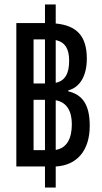

<svg xmlns="http://www.w3.org/2000/svg" viewBox="-20 -780 454 858"><path d="M53 -36H181V58H229V-36C323 -41 381 -106 381 -218C381 -318 344 -358 285 -372V-376C338 -390 368 -442 368 -518C368 -621 321 -666 229 -675V-760H181V-677H53ZM130 -407V-604H181V-407ZM289 -509C289 -453 272 -419 229 -410V-601C270 -592 289 -563 289 -509ZM130 -109V-334H181V-109ZM301 -225C301 -164 281 -119 229 -110V-332C280 -323 301 -281 301 -225Z"/></svg>

Font: Noto Sans Thai Looped ExtraCondensed
Style: Regular
Weight: 400
Width: 2
Designer: Sasikarn Vongin, Ben Mitchell
Foundry: The Fontpad Ltd
Version: Version 1.001